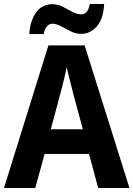

<svg xmlns="http://www.w3.org/2000/svg" viewBox="-20 -944 670 964"><path d="M473 0 427 -171H204L157 0H0L223 -716H405L630 0ZM349 -469Q342 -498 331.5 -538Q321 -578 315 -607Q311 -588 305 -561.5Q299 -535 292.5 -510Q286 -485 282 -470L235 -295H396ZM127 -773Q131 -839 161 -881Q191 -923 243 -923Q270 -923 294.5 -910.5Q319 -898 342.5 -885Q366 -872 389 -872Q421 -872 431 -924H503Q499 -849 466 -811.5Q433 -774 387 -774Q361 -774 335.5 -786.5Q310 -799 286.5 -812Q263 -825 242 -825Q229 -825 216.5 -812.5Q204 -800 199 -773Z"/></svg>

Font: Noto Sans Armenian SemiCondensed
Style: Bold
Weight: 700
Width: 4
Designer: Monotype Design Team
Foundry: Monotype Imaging Inc.
Version: Version 2.008; ttfautohint (v1.8.4.7-5d5b)